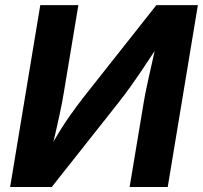

<svg xmlns="http://www.w3.org/2000/svg" viewBox="-20 -748 811 768"><path d="M650.9 0H498.5L554.2 -334.5Q559.1 -366.2 571.3 -421.6Q583.5 -477.1 598.6 -543.9Q568.4 -498 544.4 -462.6Q520.5 -427.2 498.5 -396.7Q476.6 -366.2 451.2 -334L187 0H20.5L141.1 -727.5H293.5L235.4 -378.4Q229.5 -341.3 218 -287.8Q206.5 -234.4 193.8 -181.2Q226.6 -238.3 256.8 -281.2Q287.1 -324.2 314.5 -359.4L605.5 -727.5H771.5Z"/></svg>

Font: Inter
Style: Bold Italic
Weight: 700
Italic angle: -9.39999°
Designer: Rasmus Andersson
Foundry: rsms
Version: Version 4.001;git-9221beed3